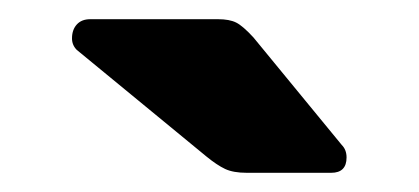

<svg xmlns="http://www.w3.org/2000/svg" viewBox="-20 -775 436 200"><path d="M341 -611Q341 -595 325 -595H237Q223 -595 214.5 -599Q206 -603 195 -612L60 -723Q55 -728 55 -735Q55 -744 60 -749.5Q65 -755 74 -755H207Q219 -755 226 -751.5Q233 -748 244 -736L336 -624Q341 -619 341 -611Z"/></svg>

Font: Rubik
Style: Regular
Weight: 700
Designer: Hubert & Fischer
Foundry: Hubert & Fischer
Version: Version 1.100